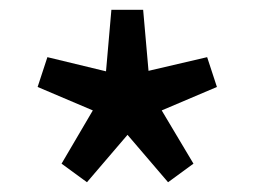

<svg xmlns="http://www.w3.org/2000/svg" viewBox="-20 -821 524 393"><path d="M106 -486 158 -448 241 -545 324 -448 376 -486 311 -595 424 -643 404 -704 284 -676 273 -801H208L197 -675L77 -704L57 -643L170 -595Z"/></svg>

Font: Spoqa Han Sans Neo Medium
Style: Regular
Weight: 500
Designer: [Spoqa Han Sans Neo] Dong-huui Kim ___ Younghwa Kang ___ Yujin Lee ___ [Noto Sans] Ryoko NISHIZUKA ____ (kana & ideograp
Foundry: Spoqa (http://www.spoqa-han-sans.com)
Version: Version 1.100;hotconv 1.0.109;makeotfexe 2.5.65596